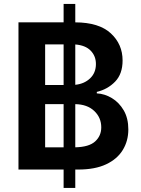

<svg xmlns="http://www.w3.org/2000/svg" viewBox="-20 -838 697 949"><path d="M294.4 90.8V0H71.3V-727.5H294.4V-818.4H352.1V-727.5Q469.2 -727.1 527.6 -673.3Q585.9 -619.6 585.9 -539.1Q585.9 -472.7 549.1 -434.6Q512.2 -396.5 458.5 -383.8V-376.5Q497.6 -374.5 533.2 -353Q568.8 -331.5 591.6 -292.5Q614.3 -253.4 614.3 -198.2Q614.3 -141.6 586.9 -96.7Q559.6 -51.8 504.6 -25.9Q449.7 0 366.2 0H352.1V90.8ZM352.1 -323.2V-109.9Q419.9 -111.3 450.2 -138.9Q480.5 -166.5 480.5 -208.5Q480.5 -256.8 445.8 -289.6Q411.1 -322.3 352.1 -323.2ZM203.1 -109.9H294.4V-323.2H203.1ZM203.1 -418H294.4V-618.7H203.1ZM352.1 -618.2V-418.9Q396.5 -423.3 425.3 -450.7Q454.1 -478 454.1 -521.5Q454.1 -561 428.2 -587.6Q402.3 -614.3 352.1 -618.2Z"/></svg>

Font: Inter Semi Bold
Style: Regular
Weight: 600
Designer: Rasmus Andersson
Foundry: rsms
Version: Version 4.000;git-e0f93cc